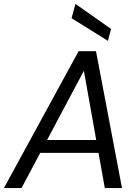

<svg xmlns="http://www.w3.org/2000/svg" viewBox="-34 -962 718 982"><path d="M-14 0 368 -700H457L590 0H502L395 -600L76 0ZM117 -180 151 -246H504L515 -180ZM518 -753 332 -869 352 -942 534 -814Z"/></svg>

Font: DM Sans 18pt
Style: Italic
Weight: 400
Italic angle: -10°
Designer: Colophon Foundry, Jonny Pinhorn
Foundry: Colophon Foundry
Version: Version 4.004;gftools[0.9.30]